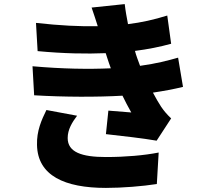

<svg xmlns="http://www.w3.org/2000/svg" viewBox="-20 -848 1040 939"><path d="M139 -524 147 -382C296 -373 456 -373 579 -380C592 -353 606 -326 622 -298C594 -300 545 -304 510 -307L498 -192C573 -184 690 -170 746 -160L817 -269C797 -288 783 -304 768 -326C755 -346 741 -370 728 -395C781 -403 830 -412 875 -423L851 -566C802 -552 745 -537 665 -526C660 -540 655 -553 651 -564C647 -576 643 -587 640 -599C703 -607 763 -619 817 -634L798 -772C734 -752 672 -738 606 -730C600 -761 594 -793 590 -828L428 -811C439 -779 449 -749 458 -720C370 -718 273 -723 156 -736L164 -598C290 -586 403 -584 497 -588C501 -574 507 -558 513 -539C516 -531 519 -523 522 -514C414 -509 286 -511 139 -524ZM357 -282 207 -310C183 -261 159 -208 161 -139C164 11 296 71 498 71C578 71 677 63 747 52L756 -102C685 -88 593 -80 498 -80C379 -80 311 -104 311 -173C311 -215 333 -250 357 -282Z"/></svg>

Font: Source Han Sans HK Heavy
Style: Regular
Weight: 900
Designer: Ryoko NISHIZUKA 西塚涼子 (kana, bopomofo & ideographs); Paul D. Hunt (Latin, Greek & Cyrillic); Sandoll Communications 산돌커뮤니
Foundry: Adobe
Version: Version 2.000;hotconv 1.0.107;makeotfexe 2.5.65593